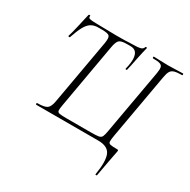

<svg xmlns="http://www.w3.org/2000/svg" viewBox="-184 -827 1183 1194"><g transform="rotate(30 407.0 -230.0)"><path d="M295 -545Q302 -586 292 -597.5Q282 -609 239 -609H212Q182 -609 161 -596Q140 -583 123.5 -552.5Q107 -522 89 -469Q88 -466 82 -467.5Q76 -469 77 -471Q81 -483 87 -506Q93 -529 99 -555.5Q105 -582 110.5 -606.5Q116 -631 120 -647Q122 -650 127.5 -649.5Q133 -649 132 -646Q128 -631 144 -628Q160 -625 171 -625Q208 -625 246 -623.5Q284 -622 331 -622Q371 -622 390.5 -622.5Q410 -623 424 -624Q438 -625 460 -625Q488 -625 504.5 -629.5Q521 -634 526 -650Q527 -653 532.5 -652.5Q538 -652 537 -648Q533 -634 527.5 -609.5Q522 -585 516.5 -557.5Q511 -530 506 -506.5Q501 -483 498 -471Q497 -468 491.5 -468.5Q486 -469 487 -473Q500 -524 497 -554Q494 -584 480 -596.5Q466 -609 444 -609H418Q375 -609 362 -595.5Q349 -582 342 -542L261 -82Q255 -51 256.5 -38.5Q258 -26 273.5 -23.5Q289 -21 326 -21H495Q535 -21 552.5 -24Q570 -27 576 -40.5Q582 -54 587 -84L669 -545Q674 -574 671 -588.5Q668 -603 652 -608Q636 -613 602 -613Q599 -613 599 -619Q599 -625 602 -625Q625 -625 650 -623.5Q675 -622 705 -622Q735 -622 762 -623.5Q789 -625 811 -625Q814 -625 814 -619Q814 -613 811 -613Q776 -613 757 -607.5Q738 -602 729.5 -587Q721 -572 716 -543L634 -80Q628 -46 628.5 -32Q629 -18 643 -15Q657 -12 691 -12Q699 -12 700 -9Q701 -6 699 4Q697 15 693.5 31.5Q690 48 683.5 84Q677 120 664 191Q663 193 657.5 193Q652 193 653 189Q670 87 651 43.5Q632 0 563 0H118Q114 0 114 -6Q114 -12 118 -12Q170 -12 188 -25.5Q206 -39 213 -82Z"/></g></svg>

Font: Cormorant Garamond Light
Style: Italic
Weight: 300
Italic angle: -10°
Designer: Christian Thalmann (Catharsis Fonts)
Foundry: Catharsis Fonts
Version: Version 4.001